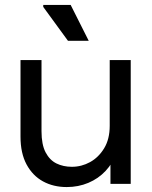

<svg xmlns="http://www.w3.org/2000/svg" viewBox="-20 -744 617 777"><path d="M509 -501V0H427V-141L451 -126Q437 -84 407.5 -52.5Q378 -21 337.5 -4Q297 13 250 13Q196 13 154 -10Q112 -33 87.5 -78.5Q63 -124 63 -191V-501H148V-213Q148 -159 164.5 -127.5Q181 -96 208.5 -82.5Q236 -69 271 -69Q310 -69 344.5 -88Q379 -107 401.5 -144Q424 -181 424 -235V-501ZM339 -579H255L155 -716V-724H266Z"/></svg>

Font: Fustat Medium
Style: Regular
Weight: 500
Designer: Mohamed Gaber, Khaled Hosny, Laura Garcia Mut
Foundry: Kief Type Foundry, Alif Type Foundry, Hard Type Foundry
Version: Version 1.007